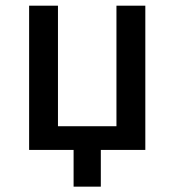

<svg xmlns="http://www.w3.org/2000/svg" viewBox="-20 -538 626 689"><path d="M397.9 0V-517.6H501.5V0ZM244.1 131.8V-63.5H341.8V131.8ZM84.5 0V-85H501.5V0ZM84.5 0V-517.6H188V0Z"/></svg>

Font: Cascadia Code
Style: Regular
Weight: 400
Designer: Aaron Bell
Foundry: Saja Typeworks
Version: Version 2404.023